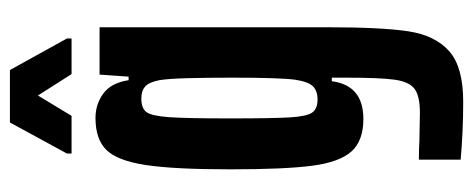

<svg xmlns="http://www.w3.org/2000/svg" viewBox="-296 -430 930 377"><g transform="rotate(-90 168.5 -241.0)"><path d="M44 199V117Q66 117 80 118L136 119Q169 119 183 108.5Q197 98 201 69.5Q205 41 205 -26V-54H198Q190 8 124 8Q81 8 60 -15.5Q39 -39 32 -93Q25 -147 25 -254Q25 -364 33.5 -419.5Q42 -475 63 -496.5Q84 -518 126 -518Q153 -518 174 -502.5Q195 -487 200 -453H207L211 -510H304V-64Q304 44 296 96.5Q288 149 257 176.5Q226 204 158 204Q99 204 44 199ZM201 -126Q205 -157 205 -249Q205 -299 204 -337Q203 -375 200 -393Q196 -413 187.5 -420.5Q179 -428 164 -428Q145 -428 137.5 -418Q130 -408 127.5 -374.5Q125 -341 125 -255Q125 -170 127 -136.5Q129 -103 136.5 -92.5Q144 -82 162 -82Q179 -82 188 -91Q197 -100 201 -126ZM56 -565V-574L117 -686H220L282 -574V-565H212L170 -631L130 -565Z"/></g></svg>

Font: Saira Ultra Condensed
Style: Bold
Weight: 700
Width: 1
Designer: Hector Gatti with collaboration of the Omnibus-Type team
Foundry: Omnibus-Type
Version: Version 1.001; ttfautohint (v1.8)